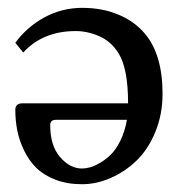

<svg xmlns="http://www.w3.org/2000/svg" viewBox="-20 -458 490 489"><path d="M39.1 -324.2 19 -349.1Q48.8 -389.6 93.3 -413.8Q137.7 -438 189.9 -438Q240.2 -438 281.7 -420.7Q323.2 -403.3 349.1 -372.1Q394 -318.8 394 -219.2Q394 -166.5 375.5 -121.6Q356.9 -76.7 327.1 -48.3Q297.4 -20 261.2 -4.4Q225.1 11.2 189 11.2Q150.9 11.2 120.8 -0.5Q90.8 -12.2 72 -31Q53.2 -49.8 41 -75.4Q28.8 -101.1 23.9 -126.2Q19 -151.4 19 -178.2Q19 -194.8 37.1 -194.8H306.2Q306.2 -283.2 282.2 -321.8Q263.7 -352.1 233.4 -365.5Q203.1 -378.9 172.9 -378.9Q89.4 -378.9 39.1 -324.2ZM303.2 -152.8H122.1Q107.9 -152.8 107.9 -139.2Q107.9 -86.9 133.1 -57.9Q158.2 -28.8 189 -28.8Q197.3 -28.8 208 -31.5Q218.8 -34.2 233.9 -42.7Q249 -51.3 262.2 -64.2Q275.4 -77.1 286.9 -100.3Q298.3 -123.5 303.2 -152.8Z"/></svg>

Font: Linux Biolinum
Style: Regular
Weight: 400
Designer: Philipp H. Poll
Foundry: Philipp H. Poll
Version: Version 0.6.4